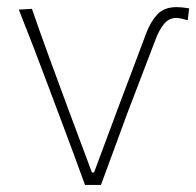

<svg xmlns="http://www.w3.org/2000/svg" viewBox="-20 -521 553 541"><path d="M219.5 0Q202.5 -47 185 -94.2Q167.5 -141.5 150.5 -186.5L117.5 -274.5Q97.5 -328 76 -384Q54.5 -440 33 -494L70 -496Q94.5 -425 120 -355.5Q145.5 -286 172 -214.5L239 -35H245L312 -215Q332.5 -268.5 352.5 -322.2Q372.5 -376 392 -427.5Q404.5 -460.5 423.8 -480.8Q443 -501 478 -501Q491 -501 513 -497.5L509 -464Q500.5 -466.5 491.5 -468.5Q482.5 -470.5 477 -470.5Q456.5 -470.5 442.8 -454.2Q429 -438 419 -411.5Q399 -359.5 379 -307Q359 -254.5 339 -202.5Q320.5 -152 301.8 -101.2Q283 -50.5 264.5 0Z"/></svg>

Font: Commissioner Flair Thin
Style: Regular
Weight: 100
Designer: Kostas Bartsokas
Foundry: Kostas Bartsokas
Version: Version 1.000; ttfautohint (v1.8.3)